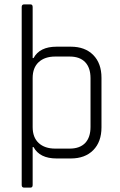

<svg xmlns="http://www.w3.org/2000/svg" viewBox="-20 -723 548 876"><path d="M232 -45H298Q344 -45 368.5 -70.5Q393 -96 393 -144V-366Q393 -414 368.5 -439.5Q344 -465 298 -465H232Q184 -465 156.5 -439.5Q129 -414 129 -367V-143Q129 -96 156.5 -70.5Q184 -45 232 -45ZM129 -52V121Q129 133 119 133H90Q79 133 79 121V-691Q79 -703 90 -703H119Q129 -703 129 -691V-458H133Q161 -510 238 -510H303Q368 -510 405.5 -472Q443 -434 443 -368V-142Q443 -76 405.5 -38Q368 0 303 0H238Q161 0 133 -52Z"/></svg>

Font: Rajdhani
Style: Regular
Weight: 400
Designer: Satya Rajpurohit, Jyotish Sonowal
Foundry: Indian Type Foundry
Version: Version 1.201;PS 1.0;hotconv 1.0.78;makeotf.lib2.5.61930; tt